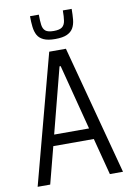

<svg xmlns="http://www.w3.org/2000/svg" viewBox="-97 -948 688 1008"><g transform="rotate(-10 247.5 -444.5)"><path d="M20 0 203 -688H292L475 0H405L354 -196H138L87 0ZM153 -255H339L249 -603H243ZM246 -748Q207 -748 184.5 -758.5Q162 -769 152 -787.5Q142 -806 139 -832Q136 -858 136 -889H183Q183 -856 186 -834Q189 -812 202 -801.5Q215 -791 246 -791Q277 -791 290.5 -801.5Q304 -812 307.5 -834Q311 -856 311 -889H358Q358 -858 355.5 -832Q353 -806 342.5 -787.5Q332 -769 309.5 -758.5Q287 -748 246 -748Z"/></g></svg>

Font: Saira Condensed
Style: Regular
Weight: 400
Width: 3
Designer: Hector Gatti with collaboration of the Omnibus-Type team
Foundry: Omnibus-Type
Version: Version 1.101